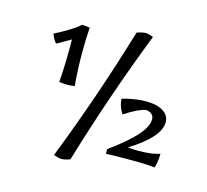

<svg xmlns="http://www.w3.org/2000/svg" viewBox="-96 -686 940 871"><g transform="rotate(15 374.0 -250.5)"><path d="M163 -260Q169 -334 169 -412V-461L104 -424Q90 -441 81 -465Q115 -482 150 -503.5Q185 -525 195 -537Q212 -537 233 -534Q229 -482 229 -417Q229 -333 236 -260Q218 -257 200 -257Q184 -257 163 -260ZM226 66Q346 -240 444 -567Q469 -576 485 -576Q498 -576 521 -567Q401 -261 303 66Q278 75 262 75Q249 75 226 66ZM551 -2Q506 -2 452 0V-22Q535 -82 574.5 -126.5Q614 -171 614 -205Q614 -219 604 -228.5Q594 -238 576 -239Q541 -233 479 -192Q470 -203 463 -223Q456 -243 456 -260Q517 -277 567 -277Q618 -277 647.5 -258.5Q677 -240 677 -208Q677 -173 642.5 -134Q608 -95 541 -54Q563 -51 588 -51Q654 -51 691 -64Q691 -45 688 -25Q685 -5 680 3Q660 -2 551 -2Z"/></g></svg>

Font: Mirza
Style: Regular
Weight: 400
Designer: Arabic design by Kourosh Beigpour, Latin design by Eduardo Tunni, engineering by Lasse Fister
Version: Version 1.000